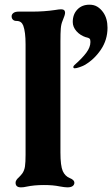

<svg xmlns="http://www.w3.org/2000/svg" viewBox="-20 -796 483 826"><path d="M47 -10Q47 -16 51 -22Q55 -28 61 -33Q71 -43 76 -50Q85 -63 87.5 -80.5Q90 -98 90 -130V-606Q90 -659 80 -686Q76 -696 69 -701Q62 -706 50 -706Q41 -706 35.5 -711.5Q30 -717 30 -726Q30 -734 37.5 -740Q45 -746 60 -746H118Q170 -746 217 -753Q234 -756 243 -756Q260 -756 260 -741Q260 -732 249 -706Q243 -692 241.5 -673Q240 -654 240 -617V-606V-140Q240 -83 250 -60Q260 -38 280 -30Q300 -22 300 -10Q300 -1 292.5 4.5Q285 10 270 10Q259 10 237 6Q209 0 169 0Q127.3 0 94 7Q82 10 70 10Q47 10 47 -10ZM295.4 -508Q295.4 -511.3 300.4 -516.3Q334.3 -546 351.6 -569.6Q369 -593.1 369 -615.4Q369 -626.2 365.7 -629.5Q362.4 -632.8 352.5 -635.3H350.8Q325.2 -643.5 309.1 -661.7Q293 -679.9 293 -701.4Q293 -734.4 312.8 -755.1Q332.6 -775.8 364.9 -775.8Q384.7 -775.8 398.7 -767.1Q412.8 -758.4 423.5 -743.5Q442.5 -717.1 442.5 -676.6Q442.5 -624.5 414 -582.4Q385.5 -540.2 344.2 -516.3Q335.1 -511.3 321.9 -506.8Q308.7 -502.2 301.2 -502.2Q295.4 -502.2 295.4 -508Z"/></svg>

Font: Raigarh
Style: Regular
Weight: 400
Designer: jaikishan Patel
Foundry: MagicType
Version: Version 1.000;FEAKit 1.0